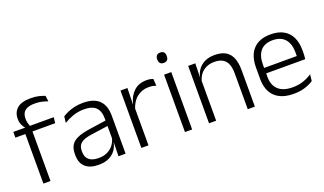

<svg xmlns="http://www.w3.org/2000/svg" viewBox="-69 -1100 2586 1533"><g transform="rotate(-20 1224.0 -333.0)"><path d="M232 -675.5Q269 -675.5 297.8 -669Q326.5 -662.5 351.5 -652L357.5 -603.5Q331.5 -613 306 -618.8Q280.5 -624.5 249 -624.5Q208.5 -624.5 184.2 -613.8Q160 -603 149.2 -583.5Q138.5 -564 138.5 -536V-533.5Q138.5 -514 143.2 -496.5Q148 -479 153.5 -465L111 -462.5V-470.5Q99 -483.5 89.2 -505Q79.5 -526.5 79.5 -554V-556.5Q79.5 -610.5 116 -643Q152.5 -675.5 232 -675.5ZM95.5 0V-449.5H156V0ZM11 -421V-470L119 -469.5L143 -470H354.5L349 -421Z M733.5 0 736.5 -121.5 734 -131V-288.5V-321Q734 -384 702.2 -415.2Q670.5 -446.5 602.5 -446.5Q549.5 -446.5 506 -430.5Q462.5 -414.5 429.5 -394L435.5 -447.5Q453.5 -459 479 -470.8Q504.5 -482.5 537.8 -490.2Q571 -498 611 -498Q660 -498 694.8 -486Q729.5 -474 751.5 -451Q773.5 -428 783.8 -395.5Q794 -363 794 -322.5V0ZM562.5 10.5Q490 10.5 451.2 -24.5Q412.5 -59.5 412.5 -125V-138Q412.5 -202.5 452.2 -235.2Q492 -268 581 -281L744 -305L747 -259L588.5 -236.5Q526.5 -227.5 499.5 -205.8Q472.5 -184 472.5 -141.5V-132.5Q472.5 -87.5 500 -64Q527.5 -40.5 580.5 -40.5Q626 -40.5 658.2 -57Q690.5 -73.5 710.2 -101.2Q730 -129 736.5 -163.5L748.5 -120.5H736Q730 -86 709.8 -56Q689.5 -26 653.2 -7.8Q617 10.5 562.5 10.5Z M985 -301.5 969.5 -348 984.5 -350Q1000.5 -417 1042.5 -455.8Q1084.5 -494.5 1151 -494.5Q1168.5 -494.5 1182.5 -491.8Q1196.5 -489 1206.5 -485L1210.5 -426Q1198 -430.5 1182 -433.5Q1166 -436.5 1147 -436.5Q1090 -436.5 1047 -402.2Q1004 -368 985 -301.5ZM928 0V-487.5H987L983.5 -341L988.5 -336V0Z M1298.5 0V-487.5H1359.5V0ZM1329 -576.5Q1309 -576.5 1298.8 -587.5Q1288.5 -598.5 1288.5 -619V-622.5Q1288.5 -642.5 1298.8 -653.5Q1309 -664.5 1329 -664.5Q1349.5 -664.5 1359.5 -653.5Q1369.5 -642.5 1369.5 -622.5V-619Q1369.5 -598.5 1359.5 -587.5Q1349.5 -576.5 1329 -576.5Z M1832 0V-306Q1832 -349.5 1820.2 -381Q1808.5 -412.5 1781.5 -429.5Q1754.5 -446.5 1709 -446.5Q1667 -446.5 1636 -430.5Q1605 -414.5 1586 -386.5Q1567 -358.5 1560 -322.5L1547.5 -367.5H1561Q1567.5 -403.5 1588.2 -432.8Q1609 -462 1644.2 -479.8Q1679.5 -497.5 1730 -497.5Q1789 -497.5 1824.5 -475.5Q1860 -453.5 1876.2 -412.2Q1892.5 -371 1892.5 -312V0ZM1503 0V-487.5H1563.5L1560.5 -367L1563.5 -364V0Z M2222 10.5Q2116.5 10.5 2062 -42.5Q2007.5 -95.5 2007.5 -193.5V-288.5Q2007.5 -390.5 2058.2 -445Q2109 -499.5 2206 -499.5Q2271 -499.5 2315 -475Q2359 -450.5 2381.2 -404.5Q2403.5 -358.5 2403.5 -294V-276.5Q2403.5 -262 2402.5 -247.5Q2401.5 -233 2400 -218.5H2344Q2345 -240.5 2345 -260.2Q2345 -280 2345 -296.5Q2345 -345.5 2329.2 -379.8Q2313.5 -414 2282.8 -432Q2252 -450 2206 -450Q2137.5 -450 2102.5 -409.8Q2067.5 -369.5 2067.5 -293.5V-246L2068 -238V-187.5Q2068 -154 2077.8 -127Q2087.5 -100 2107.8 -80.8Q2128 -61.5 2158.8 -51.5Q2189.5 -41.5 2230.5 -41.5Q2278 -41.5 2318.8 -54.8Q2359.5 -68 2395 -91.5L2389 -37Q2358 -15.5 2315.5 -2.5Q2273 10.5 2222 10.5ZM2039 -218.5V-265H2386.5V-218.5Z"/></g></svg>

Font: Anek Odia Medium Light
Style: Regular
Weight: 300
Version: Version 1.003